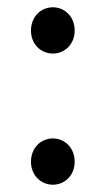

<svg xmlns="http://www.w3.org/2000/svg" viewBox="-20 -495 290 527"><path d="M125 -348C158 -348 185 -374 185 -411C185 -449 158 -475 125 -475C92 -475 65 -449 65 -411C65 -374 92 -348 125 -348ZM125 12C158 12 185 -14 185 -51C185 -89 158 -115 125 -115C92 -115 65 -89 65 -51C65 -14 92 12 125 12Z"/></svg>

Font: SSansPro
Style: Regular
Weight: 400
Designer: Paul D. Hunt
Foundry: Adobe Systems Incorporated
Version: Version 3.006;hotconv 1.0.111;makeotfexe 2.5.65597